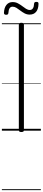

<svg xmlns="http://www.w3.org/2000/svg" viewBox="-20 -1388 454 2039"><path d="M207 14Q193 14 186.5 9.5Q180 5 180 -5V-1127Q180 -1137 186.5 -1141.5Q193 -1146 207 -1146Q220 -1146 227 -1141.5Q234 -1137 234 -1127V-5Q234 5 227.5 9.5Q221 14 207 14ZM45 -1231Q22 -1231 22 -1251Q24 -1306 48.5 -1336Q73 -1366 114 -1366Q145 -1366 169.5 -1353Q194 -1340 215 -1324Q236 -1308 256 -1295Q276 -1282 297 -1282Q318 -1282 329.5 -1299.5Q341 -1317 342 -1349Q343 -1368 366 -1368Q380 -1368 384.5 -1363Q389 -1358 389 -1347Q388 -1292 363.5 -1262.5Q339 -1233 295 -1233Q266 -1233 241.5 -1246Q217 -1259 196 -1275.5Q175 -1292 155 -1304.5Q135 -1317 114 -1317Q93 -1317 82 -1300.5Q71 -1284 69 -1250Q68 -1240 62.5 -1235.5Q57 -1231 45 -1231ZM0 621H414V631H0ZM0 -20H414V0H0ZM0 -505H414V-500H0ZM0 -1141H414V-1131H0Z"/></svg>

Font: Playwrite BR Guides
Style: Regular
Weight: 400
Designer: Veronika Burian, José Scaglione
Foundry: TypeTogether
Version: Version 1.003